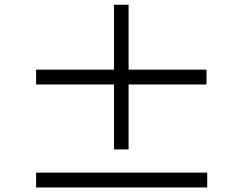

<svg xmlns="http://www.w3.org/2000/svg" viewBox="-20 -823 1040 823"><path d="M865.2 -524.4V-460.9H531.2V-182.6H468.8V-460.9H134.8V-524.4H468.8V-802.7H531.2V-524.4ZM134.8 -83H868.2V-19.5H134.8Z"/></svg>

Font: Gen Shin Gothic Monospace Normal
Style: Regular
Weight: 350
Designer: [Source Han Sans]
Ryoko NISHIZUKA  (kana & ideographs); Paul D. Hunt (Latin, Greek & Cyrillic); Wenlong ZHANG  (bopomofo
Version: Version 1.002.20150607